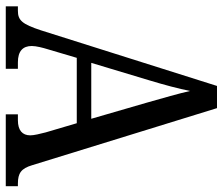

<svg xmlns="http://www.w3.org/2000/svg" viewBox="-72 -682 754 649"><g transform="rotate(90 304.5 -357.0)"><path d="M1 0H212V-41H190C152 -41 135 -58 135 -88C135 -103 141 -126 146 -142L175 -240H396L427 -135C432 -116 437 -95 437 -83C437 -56 420 -41 386 -41H366V0H609V-41H600C565 -41 549 -52 538 -89L345 -714H270L82 -119C61 -55 48 -41 16 -41H1ZM192 -289 251 -485C267 -538 279 -583 287 -623C296 -583 310 -535 327 -475L381 -289Z"/></g></svg>

Font: Noto Serif Devanagari Condensed
Style: Regular
Weight: 400
Width: 3
Designer: Universal Thirst, Indian Type Foundry and the Monotype Design Team
Foundry: Monotype Imaging Inc.
Version: Version 2.004